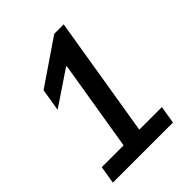

<svg xmlns="http://www.w3.org/2000/svg" viewBox="-206 -839 952 952"><g transform="rotate(-45 269.5 -363.5)"><path d="M24.9 0H446.4L461.6 -93H303.3L407.3 -727.3H341.3L105.8 -566.8L86.6 -448.9L267.4 -570.7H271.7L193.2 -93H40.1Z"/></g></svg>

Font: TID UI Medium
Style: Italic
Weight: 500
Italic angle: -9.39999°
Designer: The TID Project Authors
Foundry: Bakken & Bæck
Version: Version 1.001;hotconv 1.0.109;makeotfexe 2.5.65596